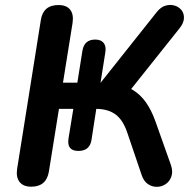

<svg xmlns="http://www.w3.org/2000/svg" viewBox="-20 -733 768 762"><path d="M104 8Q73 8 58 -10.5Q43 -29 48 -63L142 -653Q151 -713 212 -713Q244 -713 258.5 -694.5Q273 -676 268 -642L230 -405H287L307 -531Q314 -576 358 -576Q381 -576 391.5 -562.5Q402 -549 398 -525L379 -405H383L374 -398L602 -685Q618 -705 636.5 -710.5Q655 -716 672.5 -711Q690 -706 700.5 -692.5Q711 -679 710 -660Q709 -641 692 -620L488 -364L434 -401Q476 -395 506.5 -376.5Q537 -358 559 -327Q581 -296 597 -251L658 -79Q667 -53 660.5 -33.5Q654 -14 638.5 -3Q623 8 603.5 8.5Q584 9 567 -2.5Q550 -14 542 -39L486 -204Q469 -256 439 -278.5Q409 -301 359 -301H335L364 -313L343 -177Q336 -134 291 -134Q244 -134 252 -184L271 -301H214L174 -52Q164 8 104 8Z"/></svg>

Font: Nunito Variable Extra Light
Style: Italic
Weight: 200
Italic angle: -9°
Designer: Vernon Adams
Foundry: Vernon Adams
Version: Version 3.602